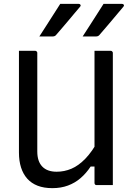

<svg xmlns="http://www.w3.org/2000/svg" viewBox="-20 -965 690 1001"><path d="M294 -944.7Q318.4 -944.7 332.2 -944.7Q345.9 -944.7 358.6 -944.7Q371.2 -944.7 391 -944.7Q397 -944.7 399.6 -939.9Q402.2 -935.1 397.6 -930.1Q379.2 -908.5 365.5 -892.2Q351.9 -875.9 339.4 -861Q326.8 -846.1 311.2 -827.7Q295.5 -809.4 272 -782.2Q270 -779.6 265.7 -777.3Q261.4 -775 255.4 -775Q238.5 -775 227.2 -775Q215.9 -775 206.2 -775Q196.6 -775 185.2 -775Q204.9 -805.4 222.1 -832.3Q239.3 -859.2 256.9 -886.7Q274.6 -914.1 294 -944.7ZM519.8 -944.7Q544.3 -944.7 558 -944.7Q571.8 -944.7 584.4 -944.7Q597.1 -944.7 616.8 -944.7Q622.8 -944.7 625.4 -939.9Q628 -935.1 623.4 -930.1Q605 -908.5 591.4 -892.2Q577.8 -875.9 565.2 -861Q552.7 -846.1 537 -827.7Q521.4 -809.4 497.9 -782.2Q495.9 -779.6 491.6 -777.3Q487.3 -775 481.3 -775Q464.3 -775 453 -775Q441.7 -775 432.1 -775Q422.4 -775 411 -775Q430.8 -805.4 448 -832.3Q465.1 -859.2 482.8 -886.7Q500.5 -914.1 519.8 -944.7ZM568.3 0Q554.4 0 540.4 0Q526.5 0 512.3 0Q498.1 0 483.7 0Q481.7 0 479.7 -0.5Q477.7 -1 476.7 -2Q475.7 -3 474.7 -4.3Q473.7 -5.6 473.2 -7.3Q472.7 -9 472.7 -11Q472.7 -97 472.7 -183Q472.7 -269 472.7 -355.5Q472.7 -442 472.7 -528Q472.7 -614 472.7 -700Q487.1 -700 501.1 -700Q515.1 -700 529.2 -700Q543.4 -700 557.3 -700Q560.3 -700 562.8 -698.5Q565.3 -697 566.8 -694.5Q568.3 -692 568.3 -689Q568.3 -616.4 568.3 -543Q568.3 -469.7 568.3 -396.6Q568.3 -323.5 568.3 -250.4Q568.3 -177.3 568.3 -104.1Q568.3 -77.1 568.3 -50.8Q568.3 -24.6 568.3 0ZM253.1 15.9Q208.9 15.9 176.3 3.3Q143.8 -9.3 122.2 -33.4Q100.7 -57.5 89.7 -91.8Q78.8 -126.1 78.8 -169.9Q78.8 -234.1 78.8 -304.7Q78.8 -375.3 78.8 -450.3Q78.8 -525.2 78.8 -600.6Q78.8 -625.6 78.8 -650.3Q78.8 -675 78.8 -700Q100.4 -700 121.3 -700Q142.2 -700 163.4 -700Q166.8 -700 169.1 -698.5Q171.4 -697 172.9 -694.7Q174.4 -692.4 174.4 -689Q174.4 -603.7 174.4 -516.1Q174.4 -428.5 174.4 -342.4Q174.4 -256.3 174.4 -175.2Q174.4 -123.6 200.3 -96.7Q226.1 -69.7 275.4 -69.7Q315.3 -69.7 352.3 -85.3Q389.2 -100.9 424.7 -137.4Q460.1 -173.8 494.1 -235.9V-96.9H452.7Q429.4 -61.5 400.1 -36.4Q370.9 -11.2 334.4 2.3Q297.9 15.9 253.1 15.9Z"/></svg>

Font: Recursive Sans Linear Light
Style: Regular
Weight: 300
Version: Version 1.085